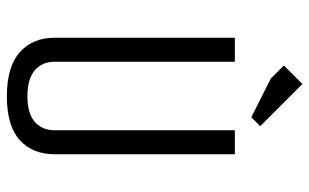

<svg xmlns="http://www.w3.org/2000/svg" viewBox="-191 -696 902 560"><g transform="rotate(90 260.0 -416.0)"><path d="M360 -650H430V-125Q430 -60 388.5 -22.5Q347 15 261 15Q175 15 132.5 -22.5Q90 -60 90 -125V-650H160V-125Q160 -88 185 -66.5Q210 -45 261 -45Q311 -45 335.5 -66.5Q360 -88 360 -125ZM171 -793 225 -847 348 -724 322 -698 209 -755Z"/></g></svg>

Font: Unica One
Style: Regular
Weight: 400
Designer: Eduardo Rodriguez Tunni
Foundry: Eduardo Rodriguez Tunni
Version: Version 2.000; ttfautohint (v1.8.4.7-5d5b);gftools[0.9.23]